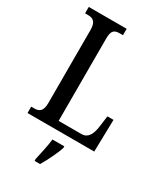

<svg xmlns="http://www.w3.org/2000/svg" viewBox="-227 -806 963 1119"><g transform="rotate(30 254.5 -246.5)"><path d="M26 0H475L480 -216H439L429 -141C421 -85 402 -51 359 -51H206V-606C206 -659 223 -671 260 -671H281V-714H26V-671H46C78 -671 102 -659 102 -603V-110C102 -55 78 -43 49 -43H26ZM201 208V221H238C263 179 296 113 309 71V61H229C224 109 210 164 201 208Z"/></g></svg>

Font: Noto Serif Ethiopic ExtraCondensed Medium
Style: Regular
Weight: 500
Width: 2
Designer: Monotype Design Team
Foundry: Monotype Imaging Inc.
Version: Version 2.102